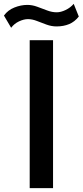

<svg xmlns="http://www.w3.org/2000/svg" viewBox="-82 -979 430 999"><path d="M72.5 0V-770H194V0ZM-24 -834.5 -61.5 -898Q-41 -926.5 -7 -940Q27 -953.5 60.5 -953.5Q85.5 -953.5 111.5 -944Q137.5 -934.5 163 -924.8Q188.5 -915 213 -915Q234.5 -915 259.5 -927Q284.5 -939 301.5 -959L328 -893Q306.5 -865.5 277.5 -853.5Q248.5 -841.5 212.5 -841.5Q186 -841.5 160 -851Q134 -860.5 109.8 -870Q85.5 -879.5 63.5 -879.5Q42 -879.5 17 -867.8Q-8 -856 -24 -834.5Z"/></svg>

Font: Junction SemiBold
Style: Regular
Weight: 600
Designer: Caroline Hadilaksono
Foundry: Caroline Hadilaksono, Tyler Finck, The League of Moveable Type
Version: Version 2.000; ttfautohint (v1.8.3)